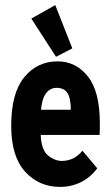

<svg xmlns="http://www.w3.org/2000/svg" viewBox="-20 -723 440 754"><path d="M216 11Q133 11 78.5 -49Q24 -109 24 -229Q24 -357 75 -419.5Q126 -482 206 -482Q278 -482 325 -423Q372 -364 372 -240Q372 -229 372 -216Q372 -203 371 -193H140Q142 -136 167 -114Q192 -92 222 -91Q246 -91 266 -100.5Q286 -110 304 -131L362 -62Q335 -26 297.5 -7.5Q260 11 216 11ZM141 -292H258Q258 -337 245 -357.5Q232 -378 202 -378Q177 -378 161 -357Q145 -336 141 -292ZM200 -500 103 -650 197 -703 264 -533Z"/></svg>

Font: Inconsolata Condensed Black
Style: Regular
Weight: 900
Width: 3
Monospace: yes
Designer: Raph Levien, Cyreal, Brenton Simpson
Foundry: Raph Levien, Cyreal, Google
Version: Version 3.001; ttfautohint (v1.8.2.53-6de2)